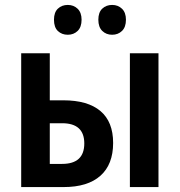

<svg xmlns="http://www.w3.org/2000/svg" viewBox="-20 -759 729 779"><path d="M66 0V-543H182V-352H237Q336 -352 387.5 -308.5Q439 -265 439 -179Q439 -92 387.5 -46Q336 0 238 0ZM507 0V-543H623V0ZM182 -94H232Q322 -94 322 -177Q322 -259 232 -259H182ZM199 -679Q199 -709 215 -724Q231 -739 255 -739Q279 -739 295 -723.5Q311 -708 311 -679Q311 -649 295 -633.5Q279 -618 255 -618Q231 -618 215 -633Q199 -648 199 -679ZM379 -679Q379 -709 395 -724Q411 -739 435 -739Q459 -739 475 -723.5Q491 -708 491 -679Q491 -649 475 -633.5Q459 -618 435 -618Q411 -618 395 -633.5Q379 -649 379 -679Z"/></svg>

Font: Noto Sans Condensed SemiBold
Style: Regular
Weight: 600
Width: 3
Designer: Monotype Design Team
Foundry: Monotype Imaging Inc.
Version: Version 2.013; ttfautohint (v1.8.4.7-5d5b)